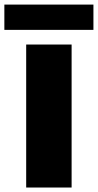

<svg xmlns="http://www.w3.org/2000/svg" viewBox="-50 -838 438 858"><path d="M270 0H67V-639H270ZM-30.5 -704.5V-817.5H367.5V-704.5Z"/></svg>

Font: Anek Latin Expanded ExtraBold
Style: Regular
Weight: 800
Width: 7
Designer: Yesha Goshar
Foundry: Ek Type
Version: Version 1.003